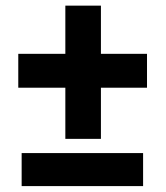

<svg xmlns="http://www.w3.org/2000/svg" viewBox="-20 -647 577 667"><path d="M330.6 -460H490.7V-342.3H330.6V-164.6H207V-342.3H43.5V-460H207V-627.4H330.6ZM477.1 -0.5H55.2V-115.2H477.1Z"/></svg>

Font: SteelSelectRoboto
Style: Roboto-Bold
Weight: 700
Designer: Google
Version: Version 2.137; 2017